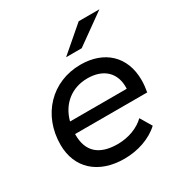

<svg xmlns="http://www.w3.org/2000/svg" viewBox="-172 -866 955 1003"><g transform="rotate(-30 305.5 -365.0)"><path d="M568 -736H443L292 -606H386ZM567 -235C571 -257 574 -281 574 -306C574 -449 480 -535 337 -535C164 -535 38 -404 38 -224C38 -84 135 6 292 6C373 6 453 -21 505 -70L464 -139C426 -102 366 -78 300 -78C186 -78 132 -132 132 -229V-235ZM333 -455C427 -455 489 -402 484 -305H142C166 -397 237 -455 333 -455Z"/></g></svg>

Font: AWKNG-Font Medium
Style: Italic
Weight: 500
Italic angle: -11.3°
Designer: Awakening Church
Foundry: Awakening Church
Version: Version 1.700;PS 001.700;hotconv 1.0.88;makeotf.lib2.5.64775